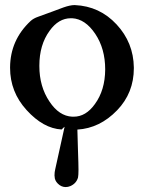

<svg xmlns="http://www.w3.org/2000/svg" viewBox="-20 -487 565 762"><path d="M277.3 -466.8Q375.5 -462.4 442.6 -390.1Q509.8 -317.9 511.2 -219.2V-216.3Q511.2 -118.2 444.8 -49.3Q376 22 287.1 27.3L289.1 97.7Q289.1 114.3 291 157.7Q291.5 174.8 291.5 187Q291.5 208.5 289.6 217.8Q282.7 241.2 259.3 251.5Q250 255.4 240.7 255.4Q223.1 255.4 209.5 241.7Q196.8 229 196.8 213.4Q196.3 212.4 196.3 209.5Q196.3 195.8 199.2 184.6L235.4 20.5Q235.4 19.5 236.3 17.1V16.6H235.8Q234.9 16.6 224.6 26.9Q151.9 22.9 85.4 -50.3Q20 -122.1 20 -217.8V-219.2Q20.5 -328.1 101.6 -403.8Q112.8 -414.1 131.8 -420.7Q150.9 -427.2 186 -440.4Q206.5 -448.2 231.9 -457.5Q258.3 -466.8 275.4 -466.8ZM266.6 -414.6H261.2Q212.4 -414.6 176.8 -364.7Q136.2 -309.1 136.2 -226.6V-224.6Q136.2 -143.6 176.3 -84Q214.4 -26.4 266.6 -23.9H272.5Q320.8 -23.9 356.4 -73.7Q397 -128.9 397.5 -211.4Q397.5 -293.9 357.9 -352.8Q318.4 -411.6 266.6 -414.6Z"/></svg>

Font: Caudex
Style: Bold
Weight: 700
Version: Version 1.01